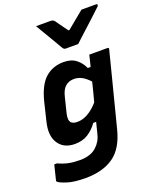

<svg xmlns="http://www.w3.org/2000/svg" viewBox="-209 -933 1009 1243"><g transform="rotate(-20 295.5 -312.0)"><path d="M282 -550Q335 -550 368 -524Q401 -498 417 -460H437Q442 -479 446.5 -498.5Q451 -518 456 -538H581Q592 -538 589 -527Q566 -437 545.5 -356Q525 -275 504 -194Q483 -113 460 -22Q429 101 354.5 153Q280 205 161 205Q82 205 35 189.5Q-12 174 -23 163Q-27 159 -25 153Q-18 125 -12.5 102.5Q-7 80 0 52H19Q55 69 89.5 76Q124 83 166 83Q244 83 284 43Q301 27 313 6Q325 -15 332 -46Q336 -64 340.5 -81Q345 -98 349 -114H329Q301 -74 263 -50Q225 -26 172 -26Q96 -26 60 -80.5Q24 -135 48 -229L78 -353Q105 -460 156.5 -505Q208 -550 282 -550ZM194 -168Q207 -155 236 -155Q273 -155 310 -176.5Q347 -198 380 -236Q389 -268 397 -300Q405 -332 414 -368Q385 -399 360 -411.5Q335 -424 308 -424Q273 -424 249 -403.5Q225 -383 214 -336L188 -231Q177 -185 194 -168ZM412 -627H326Q319 -627 314 -631Q309 -635 301 -649Q296 -658 284 -678.5Q272 -699 256 -726Q240 -753 224 -780Q208 -807 195 -829H294Q312 -829 321 -818Q328 -808 343 -787Q358 -766 383 -732H390Q430 -765 457.5 -787.5Q485 -810 508 -829H608Q619 -829 617 -820Q616 -816 612 -811.5Q608 -807 591 -792Q577 -779 552.5 -756Q528 -733 500 -708Q472 -683 448.5 -661Q425 -639 412 -627Z"/></g></svg>

Font: Recursive Mn Lnr St
Style: Bold Italic
Weight: 700
Italic angle: -15°
Monospace: yes
Version: Version 1.079;hotconv 1.0.112;makeotfexe 2.5.65598; ttfautoh